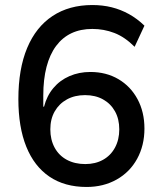

<svg xmlns="http://www.w3.org/2000/svg" viewBox="-20 -734 640 763"><path d="M324 9Q237 9 176.5 -32Q116 -73 84.5 -151Q53 -229 53 -340Q53 -460 88 -543.5Q123 -627 189 -670.5Q255 -714 347 -714Q388 -714 424 -705Q460 -696 492.5 -678Q525 -660 554 -632L515 -548Q476 -587 434.5 -603Q393 -619 347 -619Q300 -619 264 -602Q228 -585 203 -551.5Q178 -518 165 -468.5Q152 -419 152 -354V-310H155Q166 -353 192 -384Q218 -415 256 -431.5Q294 -448 339 -448Q402 -448 450.5 -419.5Q499 -391 526.5 -340Q554 -289 554 -223Q554 -156 525 -103Q496 -50 443.5 -20.5Q391 9 324 9ZM319 -82Q359 -82 389.5 -99Q420 -116 437 -147.5Q454 -179 454 -220Q454 -261 437 -291.5Q420 -322 389.5 -339Q359 -356 318 -356Q277 -356 246 -339Q215 -322 197.5 -291.5Q180 -261 180 -220Q180 -179 197 -147.5Q214 -116 245.5 -99Q277 -82 319 -82Z"/></svg>

Font: Nunito Sans 7pt SemiBold
Style: Regular
Weight: 600
Designer: Vernon Adams
Foundry: Vernon Adams
Version: Version 3.101;gftools[0.9.27]